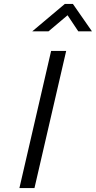

<svg xmlns="http://www.w3.org/2000/svg" viewBox="-20 -949 484 969"><path d="M154 0 314 -692H238L78 0ZM225 -791 321 -872 375 -791H444L348 -929H307L143 -791Z"/></svg>

Font: RazerF5
Style: Italic
Weight: 400
Foundry: Razer Inc.
Version: Version 2